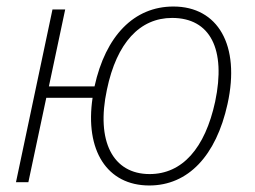

<svg xmlns="http://www.w3.org/2000/svg" viewBox="-20 -559 781 589"><path d="M29 0H67L122 -259H264C240 -98 308 10 438 10C557 10 643 -81 678 -240C718 -421 648 -539 512 -539C391 -539 304 -449 270 -294H130L180 -530H141ZM439 -25C326 -25 274 -126 308 -284C338 -428 409 -504 508 -504C625 -504 674 -408 640 -247C609 -104 539 -25 439 -25Z"/></svg>

Font: Noto Sans ExtraLight
Style: Italic
Weight: 200
Italic angle: -12°
Designer: Monotype Design Team
Foundry: Monotype Imaging Inc.
Version: Version 2.013